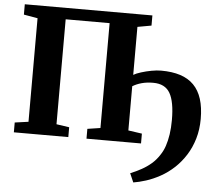

<svg xmlns="http://www.w3.org/2000/svg" viewBox="-62 -812 1258 1110"><g transform="rotate(5 567.0 -257.0)"><path d="M37 -743H777.5V-684L697 -669.5V-68.5L776.5 -57V0H460V-57L535 -68.5V-677H280V-68L354.5 -57V0H38.5V-57L117.5 -68V-669L37 -683ZM751.5 228.5 729 177Q763.5 163 793.8 146.2Q824 129.5 849.5 107.5Q875 85.5 894.5 55Q910.5 31.5 920.8 1.5Q931 -28.5 936.8 -66.8Q942.5 -105 942.5 -151Q942.5 -256.5 914 -306Q885.5 -355.5 816.5 -355.5Q779 -355.5 749.2 -347.2Q719.5 -339 697 -325L688 -361.5L697 -391Q712.5 -400.5 740.8 -409.2Q769 -418 800 -423.8Q831 -429.5 855.5 -429.5Q920 -429.5 967.2 -414.2Q1014.5 -399 1045.8 -367.2Q1077 -335.5 1092.5 -286.8Q1108 -238 1108 -171Q1108 -109 1092.2 -56Q1076.5 -3 1049.2 40Q1022 83 986.5 116.5Q949 151.5 906.8 174.8Q864.5 198 824.2 210.8Q784 223.5 751.5 228.5Z"/></g></svg>

Font: Merriweather 36pt ExtraBold
Style: Regular
Weight: 800
Designer: Eben Sorkin
Foundry: Eben Sorkin
Version: Version 2.100